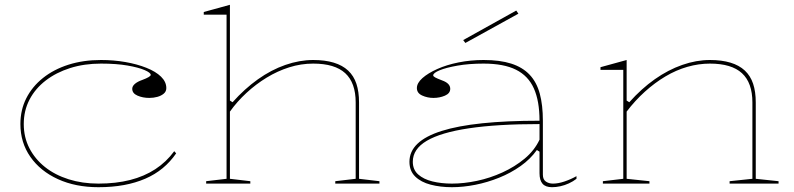

<svg xmlns="http://www.w3.org/2000/svg" viewBox="-20 -765 3309 800"><path d="M390 15Q295 15 221.5 -18.5Q148 -52 106.5 -111.5Q65 -171 65 -248Q65 -307 89.5 -355.5Q114 -404 159 -440Q204 -476 265.5 -495.5Q327 -515 401 -515Q454 -515 502.5 -506.5Q551 -498 590 -482.5Q629 -467 651 -445.5Q673 -424 673 -398Q673 -384 662.5 -375Q652 -366 636 -361.5Q620 -357 602 -357Q575 -357 553 -366.5Q531 -376 531 -395Q531 -406 542 -415.5Q553 -425 573 -432Q608 -445 608 -453Q608 -462 582.5 -473Q557 -484 511 -492Q465 -500 401 -500Q331 -500 272.5 -481.5Q214 -463 170.5 -429.5Q127 -396 103 -350Q79 -304 79 -248Q79 -193 102.5 -147.5Q126 -102 167.5 -69Q209 -36 266 -18Q323 0 390 0Q463 0 522 -15Q581 -30 627 -60Q673 -90 706 -135L714 -126Q690 -91 658 -64.5Q626 -38 585.5 -20.5Q545 -3 496.5 6Q448 15 390 15Z M1561 -10V0H1377V-10L1462 -20V-338Q1462 -420 1418.5 -460Q1375 -500 1285 -500Q1234 -500 1185 -484.5Q1136 -469 1091 -441.5Q1046 -414 1007 -378Q968 -342 938 -300V-20L1023 -10V0H839V-10L924 -20V-704H829V-715L938 -745V-346L949 -339Q999 -395 1054.5 -434.5Q1110 -474 1169 -494.5Q1228 -515 1285 -515Q1334 -515 1370.5 -504Q1407 -493 1430.5 -471Q1454 -449 1465 -416Q1476 -383 1476 -338V-20Z M1995 -515Q2063 -515 2110 -500Q2157 -485 2186.5 -454Q2216 -423 2229 -375Q2242 -327 2242 -262V-37Q2242 -17 2254.5 -8.5Q2267 0 2284 0Q2306 0 2332.5 -9Q2359 -18 2382 -31V-20Q2368 -9 2350.5 -1Q2333 7 2315 11Q2297 15 2280 15Q2253 15 2240.5 0.5Q2228 -14 2228 -43Q2228 -76 2228 -92Q2228 -108 2228 -116.5Q2228 -125 2228 -133L2217 -140Q2190 -102 2149 -73Q2108 -44 2059.5 -24.5Q2011 -5 1960.5 5Q1910 15 1863 15Q1815 15 1774.5 4.5Q1734 -6 1710 -29.5Q1686 -53 1686 -91Q1686 -177 1820.5 -219.5Q1955 -262 2228 -262Q2228 -344 2204.5 -396.5Q2181 -449 2130 -474.5Q2079 -500 1995 -500Q1934 -500 1886 -491.5Q1838 -483 1811.5 -472Q1785 -461 1785 -451Q1785 -447 1793 -442.5Q1801 -438 1822 -430Q1856 -418 1856 -395Q1856 -376 1834 -366.5Q1812 -357 1786 -357Q1761 -357 1739 -367Q1717 -377 1717 -398Q1717 -419 1740 -439.5Q1763 -460 1802 -477.5Q1841 -495 1891 -505Q1941 -515 1995 -515ZM2228 -248Q2052 -248 1934.5 -230.5Q1817 -213 1758.5 -178.5Q1700 -144 1700 -91Q1700 -58 1722.5 -38Q1745 -18 1782 -9Q1819 0 1863 0Q1913 0 1967.5 -11.5Q2022 -23 2073.5 -46.5Q2125 -70 2166 -104Q2207 -138 2228 -183ZM1919 -586 1910 -598 2131 -721 2140 -708Z M3224 -10V0H3020V-10L3115 -20V-338Q3115 -420 3071.5 -460Q3028 -500 2938 -500Q2891 -500 2844 -486.5Q2797 -473 2752.5 -446.5Q2708 -420 2667 -383Q2626 -346 2591 -300V-20L2686 -10V0H2492V-10L2577 -20V-474H2482V-485L2591 -515V-346L2602 -339Q2653 -396 2708.5 -435Q2764 -474 2822.5 -494.5Q2881 -515 2938 -515Q2987 -515 3023.5 -504Q3060 -493 3083.5 -471Q3107 -449 3118 -416Q3129 -383 3129 -338V-20Z"/></svg>

Font: Kalnia SemiExpanded Thin
Style: Regular
Weight: 250
Width: 6
Designer: Frida Medrano
Foundry: Frida Medrano
Version: Version 1.105